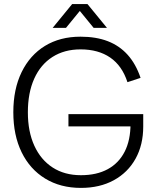

<svg xmlns="http://www.w3.org/2000/svg" viewBox="-20 -900 759 937"><path d="M375 17Q275 17 200.5 -28.5Q126 -74 85.5 -157Q45 -240 45 -352Q45 -465 85.5 -548Q126 -631 199.5 -676Q273 -721 373 -721Q449 -721 506 -699Q563 -677 603 -632.5Q643 -588 666 -520L602 -499Q576 -579 518 -619Q460 -659 373 -659Q294 -659 236 -622Q178 -585 147 -516Q116 -447 116 -352Q116 -258 147.5 -189Q179 -120 237 -82.5Q295 -45 375 -45Q452 -45 506 -74.5Q560 -104 588.5 -160Q617 -216 617 -296L655 -283H314V-343H679V-283Q679 -193 641.5 -125.5Q604 -58 535.5 -20.5Q467 17 375 17ZM237 -764 332 -880H407L502 -764H437L352 -868H387L302 -764Z"/></svg>

Font: TikTok Sans Light
Style: Regular
Weight: 300
Version: Version 4.000